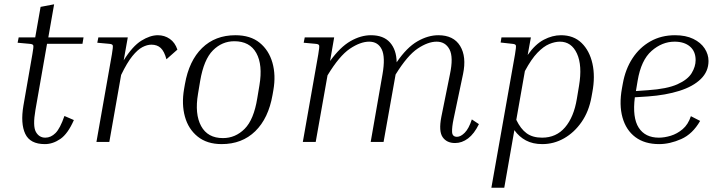

<svg xmlns="http://www.w3.org/2000/svg" viewBox="-20 -661 3354 894"><path d="M324 -102Q296 -38 261 -14Q226 10 189 10Q120 10 97.5 -38Q75 -86 89 -169L131 -410Q137 -443 135 -449.5Q133 -456 117 -457L62 -462L67 -487H144L169 -629L232 -641L205 -487H369L364 -457H199L145 -149Q132 -74 147 -47Q162 -20 191 -20Q217 -20 238.5 -41.5Q260 -63 280 -121Z M685 -453Q665 -453 643 -441.5Q621 -430 596.5 -400Q572 -370 544 -312L489 0H429L501 -408Q507 -443 505 -449.5Q503 -456 488 -457L433 -462L438 -487H575L556 -380Q597 -446 638 -471.5Q679 -497 715 -497Q746 -497 770.5 -480Q795 -463 806 -430L755 -385Q745 -422 728.5 -437.5Q712 -453 685 -453Z M1253 -242 1249 -219Q1230 -110 1168.5 -50Q1107 10 1012 10Q944 10 900.5 -25Q857 -60 841 -118Q825 -176 837 -246L841 -269Q860 -378 921 -437.5Q982 -497 1076 -497Q1146 -497 1189 -462Q1232 -427 1248.5 -369Q1265 -311 1253 -242ZM1188 -264Q1204 -359 1173.5 -414Q1143 -469 1071 -469Q1014 -469 971.5 -426.5Q929 -384 912 -284L902 -224Q886 -130 916.5 -74Q947 -18 1018 -18Q1076 -18 1119 -61Q1162 -104 1178 -204Z M2210 -83Q2188 -38 2159.5 -16.5Q2131 5 2099 5Q2060 5 2041 -22.5Q2022 -50 2035 -117L2075 -315Q2092 -395 2073 -431Q2054 -467 2013 -467Q1973 -467 1925 -435Q1877 -403 1822 -314L1766 0H1706L1761 -315Q1775 -395 1757.5 -431Q1740 -467 1699 -467Q1658 -467 1609 -434Q1560 -401 1505 -310L1450 0H1390L1462 -408Q1468 -443 1466 -449.5Q1464 -456 1449 -457L1394 -462L1399 -487H1536L1517 -377Q1564 -442 1612 -469.5Q1660 -497 1707 -497Q1766 -497 1796 -463Q1826 -429 1827 -371Q1874 -440 1923.5 -468.5Q1973 -497 2021 -497Q2092 -497 2122.5 -447Q2153 -397 2136 -316L2092 -107Q2084 -69 2085 -46.5Q2086 -24 2108 -24Q2125 -24 2144 -43Q2163 -62 2177 -105Z M2505 10Q2461 10 2429 -7Q2397 -24 2375 -55L2328 213H2268L2378 -408Q2384 -443 2382 -449.5Q2380 -456 2365 -457L2311 -463L2315 -487H2452L2437 -405Q2472 -455 2512 -476Q2552 -497 2592 -497Q2651 -497 2688 -461Q2725 -425 2738.5 -365Q2752 -305 2738 -231L2734 -209Q2722 -142 2688 -93Q2654 -44 2606.5 -17Q2559 10 2505 10ZM2587 -467Q2564 -467 2537.5 -456Q2511 -445 2482.5 -415.5Q2454 -386 2424 -330L2384 -103Q2404 -61 2432 -40.5Q2460 -20 2504 -20Q2570 -20 2611 -68Q2652 -116 2666 -201L2676 -261Q2692 -356 2666.5 -411.5Q2641 -467 2587 -467Z M3240 -98Q3205 -37 3152 -13.5Q3099 10 3049 10Q2982 10 2938.5 -22.5Q2895 -55 2878.5 -114Q2862 -173 2876 -250L2880 -272Q2892 -339 2925 -389.5Q2958 -440 3008.5 -468.5Q3059 -497 3123 -497Q3173 -497 3208 -480Q3243 -463 3261 -435.5Q3279 -408 3279 -377Q3279 -328 3243 -293Q3207 -258 3143.5 -238Q3080 -218 2998 -212L2936 -208Q2924 -113 2954 -66.5Q2984 -20 3048 -20Q3074 -20 3103.5 -29Q3133 -38 3158.5 -59.5Q3184 -81 3197 -120ZM2949 -285 2941 -237 2997 -241Q3086 -247 3134 -268.5Q3182 -290 3200.5 -320.5Q3219 -351 3219 -381Q3219 -422 3192.5 -444.5Q3166 -467 3121 -467Q3063 -467 3014 -424Q2965 -381 2949 -285Z"/></svg>

Font: Inria Serif Light
Style: Italic
Weight: 300
Italic angle: -10°
Designer: Black Foundry Team
Foundry: Black Foundry
Version: Version 1.000; ttfautohint (v1.8.3)